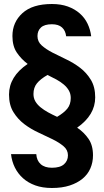

<svg xmlns="http://www.w3.org/2000/svg" viewBox="-20 -729 520 958"><path d="M239 -709Q284 -709 318.5 -696.5Q353 -684 378 -662Q403 -640 417 -610.5Q431 -581 435 -548H310Q307 -576 289.5 -592Q272 -608 239 -608Q202 -608 184.5 -592Q167 -576 167 -549Q167 -521 188.5 -502Q210 -483 242 -466.5Q274 -450 311 -432.5Q348 -415 380 -390.5Q412 -366 433.5 -330.5Q455 -295 455 -243Q455 -155 365 -92Q399 -69 421.5 -36.5Q444 -4 444 46Q444 81 431 111Q418 141 392 162.5Q366 184 328 196.5Q290 209 239 209Q192 209 156 196Q120 183 94.5 160Q69 137 54 106.5Q39 76 35 40H161Q163 72 183 90Q203 108 239 108Q280 108 299.5 90.5Q319 73 319 46Q319 19 297 0.5Q275 -18 242.5 -34Q210 -50 172 -67.5Q134 -85 101.5 -109.5Q69 -134 47 -169.5Q25 -205 25 -257Q25 -347 118 -410Q86 -434 64 -466.5Q42 -499 42 -549Q42 -618 92 -663.5Q142 -709 239 -709ZM147 -260Q147 -239 156.5 -223Q166 -207 182.5 -193.5Q199 -180 220 -168.5Q241 -157 265 -146Q299 -166 316 -187Q333 -208 333 -240Q333 -261 323.5 -277.5Q314 -294 298 -307.5Q282 -321 261 -332.5Q240 -344 217 -355Q182 -335 164.5 -313.5Q147 -292 147 -260Z"/></svg>

Font: Retni Sans
Style: Bold
Weight: 700
Designer: Vitaly Kuzmin
Foundry: ParaType Ltd.
Version: Version 1.00;March 2, 2019;FontCreator 11.5.0.2425 64-bit; t